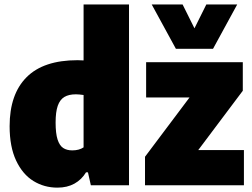

<svg xmlns="http://www.w3.org/2000/svg" viewBox="-20 -828 1128 858"><path d="M23 -264Q23 -407 98.8 -483Q174.5 -559 326.5 -559Q336.5 -559 353.5 -558V-808H556.5V0H386L373 -58H364.5Q345 -25.5 312.8 -7.5Q280.5 10.5 236.5 10.5Q177.5 10.5 129.2 -19.2Q81 -49 52 -110.5Q23 -172 23 -264ZM353.5 -169.5V-403.5Q332.5 -406.5 319 -406.5Q287.5 -406.5 267.8 -394.8Q248 -383 238.2 -355.5Q228.5 -328 228.5 -280.5Q228.5 -232 237.2 -204.8Q246 -177.5 262.2 -166.8Q278.5 -156 303 -156Q333.5 -156 353.5 -169.5ZM866 -157.5H1070V0H628V-127.5L827 -392.5H633V-550H1065V-422.5ZM902 -808H1040L932 -610H766L658 -808H796L849 -701.5Z"/></svg>

Font: Encode Sans SemiCondensed Black
Style: Regular
Weight: 900
Width: 4
Designer: Multiple Designers
Foundry: Impallari Type
Version: Version 2.000